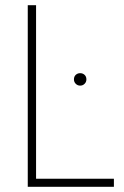

<svg xmlns="http://www.w3.org/2000/svg" viewBox="-20 -720 476 740"><path d="M87 -700H119V-31H419V0H87ZM265 -414Q265 -425 272 -431.5Q279 -438 289 -438Q299 -438 306 -431.5Q313 -425 313 -414Q313 -404 306 -397Q299 -390 289 -390Q279 -390 272 -397Q265 -404 265 -414Z"/></svg>

Font: Jost* Thin
Style: Regular
Weight: 200
Version: Version 3.7